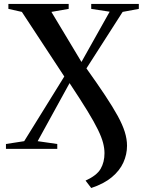

<svg xmlns="http://www.w3.org/2000/svg" viewBox="-20 -763 742 984"><path d="M447.5 200.5 418.5 162.5Q476 136.5 495.8 102.2Q515.5 68 515.5 22Q515.5 -3 508.2 -31Q501 -59 482 -98.2Q463 -137.5 427.8 -195Q392.5 -252.5 336.5 -337L173 -39.5L273.5 -25V0H10.5V-25L104 -39.5L309.5 -371L92 -702L23 -717.5V-743H332V-717.5L243.5 -702L397.5 -445.5L542 -703L447.5 -717.5V-743H691.5V-717.5L608.5 -702L423 -412.5Q479 -334 518.5 -274.5Q558 -215 583 -169.5Q608 -124 619.5 -87Q631 -50 631 -16Q631 28.5 612.2 70Q593.5 111.5 553 145.2Q512.5 179 447.5 200.5Z"/></svg>

Font: Merriweather 120pt SemiBold
Style: Regular
Weight: 600
Version: Version 2.100